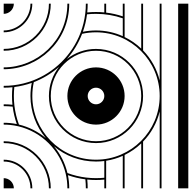

<svg xmlns="http://www.w3.org/2000/svg" viewBox="-20 -1020 1040 1040"><path d="M645 -920.8V-824.1C600.7 -844 551.6 -855 500 -855C475.7 -855 451.9 -852.5 428.9 -847.9C439.6 -878 447.2 -909.7 451.4 -942.4C467.3 -944.1 483.6 -945 500 -945C550.8 -945 599.5 -936.5 645 -920.8ZM545 -147.8V-57.2C530.2 -55.8 515.2 -55 500 -55C482.2 -55 464.7 -56 447.5 -58.1C412 -62.3 377.8 -70.6 345.3 -82.7C332.4 -136.9 306.9 -186.3 272.3 -227.6C333.2 -176.4 412.1 -145 500 -145C515.2 -145 530.3 -146 545 -147.8ZM228.4 -271.5C186.9 -306.5 137.2 -332.1 82.7 -345.3C70.6 -377.8 62.3 -412 58.1 -447.5C56 -464.7 55 -482.2 55 -500C55 -516.4 55.9 -532.7 57.6 -548.6C90.3 -552.8 122 -560.4 152.1 -571.1C147.5 -548.1 145 -524.3 145 -500C145 -414.3 176 -334 228.4 -271.5ZM745 -500C745 -364.8 635.2 -255 500 -255C364.8 -255 255 -364.8 255 -500C255 -635.2 364.8 -745 500 -745C635.2 -745 745 -635.2 745 -500ZM845 -500C845 -309.6 690.4 -155 500 -155C304.6 -155 155 -314.5 155 -500C155 -525.8 157.8 -551 163.2 -575.2C212.4 -594.1 258.9 -622.1 299.7 -657.8C265.5 -614.4 245 -559.6 245 -500C245 -359.2 359.2 -245 500 -245C640.8 -245 755 -359.2 755 -500C755 -640.8 640.8 -755 500 -755C440.5 -755 385.8 -734.6 342.4 -700.4C376.7 -739.6 405 -785.4 424.8 -836.8C449 -842.2 474.2 -845 500 -845C690.4 -845 845 -690.4 845 -500ZM655 -500C655 -585.6 585.6 -655 500 -655C414.4 -655 345 -585.6 345 -500C345 -414.4 414.4 -345 500 -345C585.6 -345 655 -414.4 655 -500ZM545 -500C545 -475.2 524.8 -455 500 -455C475.2 -455 455 -475.2 455 -500C455 -524.8 475.2 -545 500 -545C524.8 -545 545 -524.8 545 -500ZM255 0C255 -140.8 140.8 -255 0 -255V-245C135.2 -245 245 -135.2 245 0ZM155 0C155 -85.6 85.6 -155 0 -155V-145C80 -145 145 -80 145 0ZM355 -1000H345C345 -799.9 181.2 -655 0 -655V-645C186.5 -645 355 -794.1 355 -1000ZM255 -1000H245C245 -864.8 135.2 -755 0 -755V-745C140.8 -745 255 -859.2 255 -1000ZM155 -1000H145C145 -920 80 -855 0 -855V-845C85.6 -845 155 -914.4 155 -1000ZM1000 -1000H945V0H1000ZM855 -1000H845V-584C829.9 -646.3 798.2 -702.3 755 -746.9V-1000H745V-756.8C718.6 -782.1 688.2 -803.3 655 -819.4V-1000H645V-931.4C616.2 -941.1 586.1 -948 555 -951.7V-1000H545V-952.8C530.2 -954.3 515.2 -955 500 -955C484 -955 468.1 -954.2 452.6 -952.6C454.2 -968.1 455 -984 455 -1000H445C445 -982.2 444 -964.7 441.9 -947.5C437.6 -911.1 429 -876 416.4 -842.8C369.2 -717.8 270.5 -626.4 157.2 -583.6C124 -571 88.9 -562.4 52.5 -558.1C35.3 -556 17.8 -555 0 -555V-545C16 -545 31.9 -545.8 47.4 -547.4C45.8 -531.9 45 -516 45 -500C45 -484 45.8 -468.1 47.4 -452.6C31.9 -454.2 16 -455 0 -455V-445C16.4 -445 32.7 -444.1 48.6 -442.4C52.8 -409.7 60.4 -378 71.1 -347.9C44 -353.4 21.7 -355 0 -355V-345C23.3 -345 47.4 -343.1 77.8 -336.2C205.7 -306.3 306.7 -205.8 336.2 -77.8C342 -52.8 345 -26.8 345 0H355C355 -24.3 352.5 -48.1 347.9 -71.1C378 -60.4 409.7 -52.8 442.4 -48.6C444.1 -32.7 445 -16.4 445 0H455C455 -16 454.2 -31.9 452.6 -47.4C468.1 -45.8 484 -45 500 -45C515.2 -45 530.2 -45.7 545 -47.2V0H555V-149.2C586.6 -154.2 616.8 -163.2 645 -175.9V0H655V-180.6C688.2 -196.7 718.6 -217.9 745 -243.2V0H755V-253.1C798.2 -297.7 829.9 -353.7 845 -416V0H855V-500ZM55 0C55 -30.4 30.4 -55 0 -55V0ZM55 -1000H0V-945C30.4 -945 55 -969.6 55 -1000Z"/></svg>

Font: GlukFramesM7
Style: Medium
Weight: 500
Monospace: yes
Designer: gluk
Foundry: gluk
Version: Version 1.01